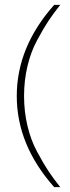

<svg xmlns="http://www.w3.org/2000/svg" viewBox="-20 -739 287 790"><path d="M228 -719H203Q49 -546 49 -344Q49 -142 203 31H228Q200 -4 180 -34Q160 -64 133.5 -113Q107 -162 93 -221Q79 -280 79 -344Q79 -408 93 -467Q107 -526 133.5 -575Q160 -624 180 -654Q200 -684 228 -719Z"/></svg>

Font: Roundo ExtraLight
Style: Regular
Weight: 250
Designer: Namrata Goyal (Gurmukhi), Shiva Nallaperumal (Latin)
Foundry: Indian Type Foundry
Version: Version 1.000;PS 1.0;hotconv 1.0.88;makeotf.lib2.5.647800